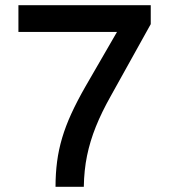

<svg xmlns="http://www.w3.org/2000/svg" viewBox="-20 -720 651 740"><path d="M194 0Q194 -51 200 -97Q206 -143 219.5 -188.5Q233 -234 255 -282Q277 -330 309 -386L431 -597H51V-700H561V-627L407 -350Q372 -288 349.5 -232Q327 -176 315.5 -120Q304 -64 303 0Z"/></svg>

Font: Georama ExtraCondensed Thin Medium
Style: Regular
Weight: 500
Version: Version 1.001